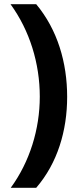

<svg xmlns="http://www.w3.org/2000/svg" viewBox="-20 -734 379 912"><path d="M299 -274C299 -437 253 -593 152 -714H30C121 -589 169 -433 169 -275C169 -120 121 35 31 158H152C253 41 299 -113 299 -274Z"/></svg>

Font: Noto Sans Lisu
Style: Bold
Weight: 700
Designer: Monotype Design Team. David Williams.
Foundry: Monotype Imaging Inc.
Version: Version 2.102